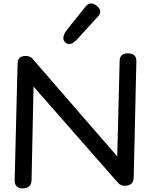

<svg xmlns="http://www.w3.org/2000/svg" viewBox="-20 -1052 837 1093"><path d="M530.3 -1019Q566.9 -990.2 537.1 -957.5L421.4 -830.6Q378.9 -783.7 351.1 -811Q324.7 -836.9 364.7 -886.7L466.3 -1013.7Q494.1 -1048.3 530.3 -1019ZM647.5 -161.6 661.1 -706.1Q662.1 -747.6 706.5 -748.5Q757.3 -748.5 756.3 -703.1L741.2 -43.5Q740.2 7.3 687.5 5.4Q665.5 4.4 651.9 -11.2L170.9 -559.1L159.7 -28.3Q158.7 21.5 106.4 20.5Q62 19.5 63.5 -29.3L80.1 -690.9Q81.1 -732.4 125 -733.4Q150.9 -733.9 163.6 -719.2Z"/></svg>

Font: Comic Relief
Style: Regular
Weight: 400
Designer: Jeff Davis
Foundry: Loudifier
Version: Version 1.0